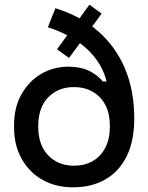

<svg xmlns="http://www.w3.org/2000/svg" viewBox="-20 -784 631 818"><path d="M40 -240V-251Q40 -326 71 -381.5Q102 -437 153.5 -468Q205 -499 269 -500Q323 -500 359 -482.5Q395 -465 418 -437H434Q415 -515 351.5 -574.5Q288 -634 184 -668L216 -749Q325 -715 399.5 -649.5Q474 -584 513 -490.5Q552 -397 552 -279Q552 -184 520 -119Q488 -54 430.5 -20.5Q373 13 296 14Q220 15 162.5 -17Q105 -49 72.5 -107Q40 -165 40 -240ZM448 -243V-248Q448 -326 405.5 -369.5Q363 -413 295 -413Q228 -413 185.5 -369.5Q143 -326 143 -248V-243Q143 -166 185.5 -122Q228 -78 295 -78Q340 -78 374.5 -97.5Q409 -117 428.5 -154.5Q448 -192 448 -243ZM274 -537 223 -574 361 -764 413 -726Z"/></svg>

Font: Space Grotesk Frontify Medium
Style: Regular
Weight: 500
Designer: Florian Karsten
Version: Version 2.000